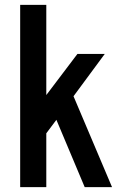

<svg xmlns="http://www.w3.org/2000/svg" viewBox="-20 -770 481 790"><path d="M328.5 0 212 -277 161.5 -209.5V-367L298.5 -548H411L282.5 -374L441 0ZM63 0V-750H170.5V0Z"/></svg>

Font: Mohave Light SemiBold
Style: Regular
Weight: 600
Version: Version 2.003